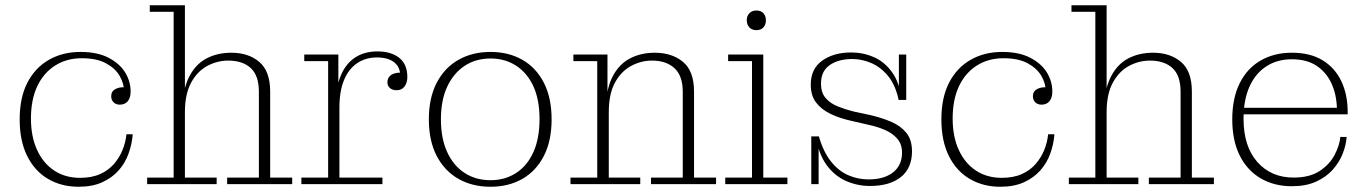

<svg xmlns="http://www.w3.org/2000/svg" viewBox="-20 -702 5209 732"><path d="M280 10Q214 10 163 -20Q112 -50 83.5 -107.5Q55 -165 55 -247Q55 -330 84.5 -387Q114 -444 166.5 -474Q219 -504 287 -504L292 -480Q234 -480 190 -452Q146 -424 122 -373Q98 -322 98 -250Q98 -181 121.5 -130Q145 -79 187 -51.5Q229 -24 285 -24Q330 -24 362 -38.5Q394 -53 415 -77.5Q436 -102 447.5 -131Q459 -160 462 -190H486Q483 -152 470 -116Q457 -80 432 -52Q407 -24 369.5 -7Q332 10 280 10ZM437 -303Q422 -303 413 -312Q404 -321 404 -335Q404 -354 420 -362.5Q436 -371 458 -369L453 -353Q453 -384 436 -413Q419 -442 383.5 -461Q348 -480 292 -480L287 -504Q351 -504 393.5 -482Q436 -460 457 -426Q478 -392 478 -353Q478 -329 467 -316Q456 -303 437 -303Z M541 0V-25H642V-657H551V-682H685V-25H806V0ZM846 0V-25H967V-352Q967 -414 936 -442.5Q905 -471 850 -471Q808 -471 770 -450.5Q732 -430 708.5 -386.5Q685 -343 685 -275H675Q675 -356 699.5 -406Q724 -456 766 -478.5Q808 -501 862 -501Q927 -501 968.5 -466Q1010 -431 1010 -353V-25H1094V0Z M1129 0V-25H1231V-469H1140V-494H1270V-328L1274 -329V-25H1438V0ZM1259 -292Q1259 -362 1277.5 -409.5Q1296 -457 1332 -481.5Q1368 -506 1419 -506Q1471 -506 1502 -481.5Q1533 -457 1533 -408Q1533 -387 1522.5 -372.5Q1512 -358 1492 -358Q1476 -358 1466.5 -366.5Q1457 -375 1457 -388Q1457 -407 1471.5 -416.5Q1486 -426 1511 -425L1506 -409Q1507 -445 1483.5 -464Q1460 -483 1417 -483Q1374 -483 1341.5 -461Q1309 -439 1291.5 -396.5Q1274 -354 1274 -292Z M1850 10Q1781 10 1728 -20Q1675 -50 1645 -107.5Q1615 -165 1615 -247Q1615 -329 1645 -386.5Q1675 -444 1728 -474Q1781 -504 1850 -504Q1919 -504 1971.5 -474Q2024 -444 2053.5 -386.5Q2083 -329 2083 -247Q2083 -165 2053.5 -107.5Q2024 -50 1971.5 -20Q1919 10 1850 10ZM1850 -15Q1906 -15 1948.5 -43Q1991 -71 2014 -123Q2037 -175 2037 -248Q2037 -321 2014 -372Q1991 -423 1948.5 -451Q1906 -479 1850 -479Q1794 -479 1751.5 -451Q1709 -423 1685 -371.5Q1661 -320 1661 -247Q1661 -174 1685 -122Q1709 -70 1751.5 -42.5Q1794 -15 1850 -15Z M2462 0V-25H2583V-352Q2583 -413 2551.5 -442Q2520 -471 2466 -471Q2423 -471 2385 -450Q2347 -429 2324 -386Q2301 -343 2301 -274H2289Q2289 -355 2313 -405Q2337 -455 2379.5 -478Q2422 -501 2476 -501Q2542 -501 2584 -466Q2626 -431 2626 -353V-25H2710V0ZM2155 0V-25H2257V-469H2166V-494H2296V-339L2301 -340V-25H2421V0Z M2745 0V-25H2847V-469H2756V-494H2890V-25H2982V0ZM2864 -587Q2847 -587 2837 -597.5Q2827 -608 2827 -625Q2827 -641 2837 -651.5Q2847 -662 2864 -662Q2881 -662 2890.5 -651.5Q2900 -641 2900 -625Q2900 -608 2890.5 -597.5Q2881 -587 2864 -587Z M3297 7Q3248 7 3204.5 -12.5Q3161 -32 3131 -73.5Q3101 -115 3090 -182H3102Q3119 -123 3148 -86.5Q3177 -50 3214 -34Q3251 -18 3291 -18Q3351 -18 3385 -45Q3419 -72 3419 -120Q3419 -152 3401 -173Q3383 -194 3354 -206.5Q3325 -219 3292 -226L3227 -241Q3181 -251 3146 -268Q3111 -285 3091 -311.5Q3071 -338 3071 -379Q3071 -440 3115 -471Q3159 -502 3225 -502Q3271 -502 3312 -484Q3353 -466 3381.5 -426Q3410 -386 3418 -321H3406Q3394 -378 3366 -412Q3338 -446 3302 -461.5Q3266 -477 3229 -477Q3177 -477 3143.5 -454Q3110 -431 3110 -383Q3110 -349 3127.5 -328.5Q3145 -308 3173.5 -296.5Q3202 -285 3234 -277L3299 -263Q3342 -253 3378 -237.5Q3414 -222 3435.5 -195.5Q3457 -169 3457 -125Q3457 -61 3414.5 -27Q3372 7 3297 7ZM3073 0V-182H3090L3101 -163V0ZM3418 -321 3407 -340V-494H3435V-321Z M3794 10Q3728 10 3677 -20Q3626 -50 3597.5 -107.5Q3569 -165 3569 -247Q3569 -330 3598.5 -387Q3628 -444 3680.5 -474Q3733 -504 3801 -504L3806 -480Q3748 -480 3704 -452Q3660 -424 3636 -373Q3612 -322 3612 -250Q3612 -181 3635.5 -130Q3659 -79 3701 -51.5Q3743 -24 3799 -24Q3844 -24 3876 -38.5Q3908 -53 3929 -77.5Q3950 -102 3961.5 -131Q3973 -160 3976 -190H4000Q3997 -152 3984 -116Q3971 -80 3946 -52Q3921 -24 3883.5 -7Q3846 10 3794 10ZM3951 -303Q3936 -303 3927 -312Q3918 -321 3918 -335Q3918 -354 3934 -362.5Q3950 -371 3972 -369L3967 -353Q3967 -384 3950 -413Q3933 -442 3897.5 -461Q3862 -480 3806 -480L3801 -504Q3865 -504 3907.5 -482Q3950 -460 3971 -426Q3992 -392 3992 -353Q3992 -329 3981 -316Q3970 -303 3951 -303Z M4055 0V-25H4156V-657H4065V-682H4199V-25H4320V0ZM4360 0V-25H4481V-352Q4481 -414 4450 -442.5Q4419 -471 4364 -471Q4322 -471 4284 -450.5Q4246 -430 4222.5 -386.5Q4199 -343 4199 -275H4189Q4189 -356 4213.5 -406Q4238 -456 4280 -478.5Q4322 -501 4376 -501Q4441 -501 4482.5 -466Q4524 -431 4524 -353V-25H4608V0Z M4905 8Q4838 8 4786.5 -22Q4735 -52 4706.5 -109Q4678 -166 4678 -247Q4678 -328 4706.5 -385Q4735 -442 4786.5 -471.5Q4838 -501 4905 -501V-476Q4850 -476 4808.5 -449.5Q4767 -423 4744 -372.5Q4721 -322 4721 -249Q4721 -144 4773.5 -84.5Q4826 -25 4912 -25Q4973 -25 5011 -50Q5049 -75 5068 -111Q5087 -147 5090 -180H5114Q5112 -149 5099 -116Q5086 -83 5061 -55Q5036 -27 4997.5 -9.5Q4959 8 4905 8ZM4704 -266V-291H5077L5118 -275V-266ZM5077 -291Q5075 -344 5055.5 -385.5Q5036 -427 4999 -451.5Q4962 -476 4905 -476V-501Q4975 -501 5022 -472.5Q5069 -444 5093.5 -393Q5118 -342 5118 -275Z"/></svg>

Font: Montagu Slab 144pt ExtraLight
Style: Regular
Weight: 250
Version: Version 1.000